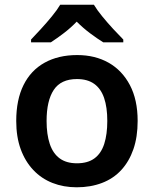

<svg xmlns="http://www.w3.org/2000/svg" viewBox="-20 -786 654 816"><path d="M565 -272Q565 -204 547 -152Q529 -100 495.5 -63.5Q462 -27 413.5 -8.5Q365 10 306 10Q250 10 203 -8.5Q156 -27 121.5 -63.5Q87 -100 68 -152Q49 -204 49 -272Q49 -362 80 -424.5Q111 -487 169.5 -519.5Q228 -552 308 -552Q384 -552 441.5 -519.5Q499 -487 532 -424.5Q565 -362 565 -272ZM178 -272Q178 -215 191.5 -174.5Q205 -134 233.5 -113Q262 -92 307 -92Q353 -92 381.5 -113Q410 -134 423 -174.5Q436 -215 436 -272Q436 -330 422.5 -369.5Q409 -409 380.5 -429.5Q352 -450 307 -450Q239 -450 208.5 -404Q178 -358 178 -272ZM379 -766Q392 -744 414.5 -716.5Q437 -689 461 -663Q485 -637 504 -618V-606H419Q393 -622 363 -644.5Q333 -667 306 -694Q280 -667 251 -645Q222 -623 196 -606H112V-618Q131 -638 154.5 -663.5Q178 -689 200.5 -716.5Q223 -744 236 -766Z"/></svg>

Font: Noto Sans Thai SemiBold
Style: Regular
Weight: 600
Version: Version 2.001